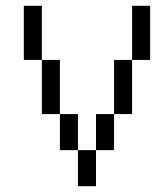

<svg xmlns="http://www.w3.org/2000/svg" viewBox="-20 -645 540 665"><path d="M250 -125Q250 -125 250 0H312.5Q312.5 0 312.5 -125ZM250 -125Q250 -125 250 -250H187.5Q187.5 -250 187.5 -125ZM312.5 -125H375Q375 -125 375 -250H312.5Q312.5 -250 312.5 -125ZM187.5 -250V-437.5H125V-250ZM375 -250H437.5V-437.5H375ZM125 -437.5V-625H62.5V-437.5ZM437.5 -437.5H500V-625H437.5Z"/></svg>

Font: UnifontExMono
Style: Regular
Weight: 500
Version: Version 15.0.06